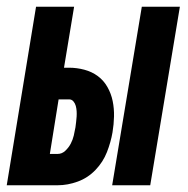

<svg xmlns="http://www.w3.org/2000/svg" viewBox="-39 -550 559 570"><path d="M294 0 382 -530H495L407 0ZM-19 0 68 -530H181L151 -349H166Q189 -349 211.5 -343Q234 -337 251.5 -324Q269 -311 280 -291.5Q291 -272 295.5 -250Q300 -228 299.5 -204.5Q299 -181 295 -157Q290 -128 278.5 -98.5Q267 -69 244.5 -45.5Q222 -22 192 -11Q162 0 132 0ZM132 -93Q145 -93 155 -102.5Q165 -112 171 -123.5Q177 -135 180 -147.5Q183 -160 185 -172Q186 -180 187 -188Q188 -196 188.5 -204Q189 -212 188.5 -220Q188 -228 186 -235.5Q184 -243 179 -249Q174 -255 166 -255H135L109 -93Z"/></svg>

Font: Iosevka Curly Heavy Oblique
Style: Regular
Weight: 900
Italic angle: -9°
Monospace: yes
Designer: Belleve Invis
Foundry: Belleve Invis
Version: Version 11.1.0; ttfautohint (v1.8.3)